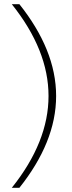

<svg xmlns="http://www.w3.org/2000/svg" viewBox="-20 -690 341 910"><path d="M36 200H72C185 58 246 -87 246 -235C246 -383 185 -528 72 -670H36C152 -525 210 -380 210 -235C210 -90 152 55 36 200Z"/></svg>

Font: LT Wave Text Thin
Style: Regular
Weight: 100
Designer: Daniel Lyons
Version: Version 2.5 (Glyphs App)